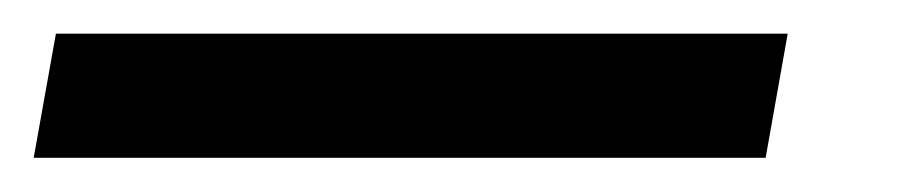

<svg xmlns="http://www.w3.org/2000/svg" viewBox="-82 -20 544 114"><path d="M385.7 0H-48.8L-62 73.7H372.6Z"/></svg>

Font: Roboto
Style: Italic
Weight: 400
Italic angle: -12°
Designer: Google
Version: Version 2.137; 2017